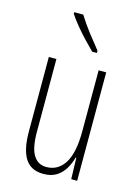

<svg xmlns="http://www.w3.org/2000/svg" viewBox="-118 -829 653 905"><g transform="rotate(15 209.0 -377.0)"><path d="M348 -529V0H319L316 -104H313Q305 -75 290 -49Q275 -23 249.5 -6.5Q224 10 185 10Q124 10 96 -34Q68 -78 68 -165V-529H105V-174Q105 -96 127 -60.5Q149 -25 190 -25Q247 -25 279 -75.5Q311 -126 311 -233V-529ZM173 -764Q198 -724 226.5 -687Q255 -650 282 -617V-606H259Q240 -625 215.5 -650.5Q191 -676 168 -704Q145 -732 129 -756V-764Z"/></g></svg>

Font: Noto Sans Lao ExtraCondensed ExtraLight
Style: Regular
Weight: 200
Width: 2
Designer: Monotype Design Team
Foundry: Monotype Imaging Inc.
Version: Version 2.003; ttfautohint (v1.8.4.7-5d5b)